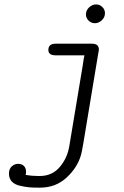

<svg xmlns="http://www.w3.org/2000/svg" viewBox="-20 -631 565 878"><path d="M99.1 153.8Q99.1 163.6 97.2 168.9Q125 173.8 153.8 173.8H162.1Q218.3 173.8 253.2 132.8Q288.1 91.8 296.9 37.1L358.9 -335Q362.8 -365.7 366.2 -377.9H235.8Q200.7 -377.9 201.2 -402.8Q201.2 -430.7 233.9 -431.2H399.9Q432.1 -431.2 432.1 -404.8Q432.1 -399.9 430.2 -392.1L360.8 25.9Q354 64.9 351.1 75.2Q335 134.3 284.9 180.7Q234.9 227.1 163.1 227.1H158.2Q131.3 227.1 113.8 225.6Q96.2 224.1 71.5 218.5Q46.9 212.9 33.9 199Q21 185.1 21 163.1Q21 141.1 33.9 129.6Q46.9 118.2 63 118.2Q79.1 118.2 89.1 127.7Q99.1 137.2 99.1 153.8ZM373 -564.9Q373 -584 387.7 -597.4Q402.3 -610.8 419.2 -610.8Q436 -610.8 448 -598.9Q460 -586.9 460 -570.8Q460 -551.8 445.6 -538.3Q431.2 -524.9 414.1 -524.9Q397 -524.9 385 -536.9Q373 -548.8 373 -564.9Z"/></svg>

Font: CMU Typewriter Text
Style: LightOblique
Weight: 200
Italic angle: -9.46001°
Version: Version 0.7.0